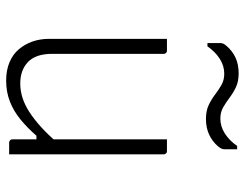

<svg xmlns="http://www.w3.org/2000/svg" viewBox="-108 -698 815 640"><g transform="rotate(90 300.0 -377.5)"><path d="M148 -526Q152 -526 154 -524.5Q156 -523 157.5 -521Q159 -519 159 -515Q159 -469 159 -422.5Q159 -376 159 -329.5Q159 -283 159 -236.5Q159 -190 159 -143Q159 -89 186 -63Q213 -37 258 -37Q282 -37 305.5 -44.5Q329 -52 353 -67.5Q377 -83 403 -106.5Q429 -130 457 -163V-91H432Q406 -61 378 -38Q350 -15 318 -2.5Q286 10 248 10Q214 10 187.5 -1Q161 -12 144 -32Q127 -52 118 -77.5Q109 -103 109 -133Q109 -178 109 -222.5Q109 -267 109 -312Q109 -357 109 -401Q109 -433 109 -464Q109 -495 109 -526Q119 -526 128.5 -526Q138 -526 148 -526ZM483 -526Q487 -526 489 -524.5Q491 -523 492.5 -521Q494 -519 494 -515Q494 -446 494 -377Q494 -308 494 -238.5Q494 -169 494 -100Q494 -76 494 -56.5Q494 -37 494 -22.5Q494 -8 494 0Q488 0 481.5 0Q475 0 468.5 0Q462 0 455 0Q452 0 449.5 -1.5Q447 -3 445.5 -5Q444 -7 444 -11Q444 -97 444 -183Q444 -269 444 -355Q444 -441 444 -526Q451 -526 457.5 -526Q464 -526 470.5 -526Q477 -526 483 -526ZM375 -704Q401 -704 424.5 -719Q448 -734 466 -760H477Q477 -754 477 -746Q477 -738 477 -731Q477 -724 477 -719Q477 -713 475.5 -709Q474 -705 468 -697Q452 -678 429 -667Q406 -656 376 -656Q349 -656 330 -665Q311 -674 294.5 -686.5Q278 -699 262 -708Q246 -717 225 -717Q199 -717 175.5 -702Q152 -687 134 -661H123Q123 -667 123 -675Q123 -683 123 -690.5Q123 -698 123 -702Q123 -708 124.5 -712.5Q126 -717 132 -724Q149 -744 171.5 -754.5Q194 -765 224 -765Q251 -765 270 -756Q289 -747 305.5 -734.5Q322 -722 338 -713Q354 -704 375 -704Z"/></g></svg>

Font: Recursive Light
Style: Regular
Weight: 300
Version: Version 1.085